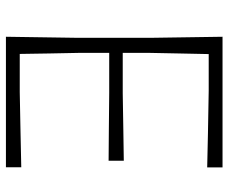

<svg xmlns="http://www.w3.org/2000/svg" viewBox="-80 -672 753 632"><g transform="rotate(90 296.0 -356.5)"><path d="M101.5 0Q102.5 -60 103.2 -115.8Q104 -171.5 105 -237.5V-475Q104 -541 103.2 -596.8Q102.5 -652.5 101.5 -713H531.5V-662.5Q479 -663.5 419.5 -665Q360 -666.5 279 -667.5H158.5Q157.5 -619 156.5 -571.2Q155.5 -523.5 154.5 -469V-384.5H287.5Q358 -385.5 409.8 -386.5Q461.5 -387.5 509.5 -388V-338Q458.5 -338.5 407.2 -338.8Q356 -339 286.5 -340H154.5V-244Q155.5 -189.5 156.5 -141.8Q157.5 -94 158 -45.5H284Q352.5 -46.5 413.5 -48Q474.5 -49.5 531 -50.5V0Z"/></g></svg>

Font: Commissioner Loud ExtraLight
Style: Regular
Weight: 200
Designer: Kostas Bartsokas
Foundry: Kostas Bartsokas
Version: Version 1.000; ttfautohint (v1.8.3)